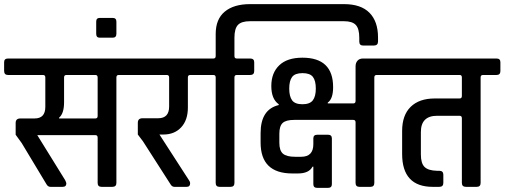

<svg xmlns="http://www.w3.org/2000/svg" viewBox="-44 -907 2449 932"><path d="M243 -332H419Q430 -332 430 -344V-531Q430 -543 419 -543H278Q267 -543 267 -531V-411Q267 -356 243 -336ZM278 -17Q278 0 260 0H201Q189 0 182 -12L61 -213L32 -253V-310Q32 -332 55 -332H124Q176 -332 176 -388V-531Q176 -543 165 -543H-5Q-24 -543 -24 -563V-605Q-24 -623 -5 -623H597Q617 -623 617 -605V-562Q617 -543 597 -543H532Q521 -543 521 -531V-19Q521 0 501 0H449Q430 0 430 -19V-239Q430 -251 419 -251H137L272 -33Q278 -21 278 -17Z M521 -802V-743Q521 -724 503 -724H440Q423 -724 423 -743V-802Q423 -820 440 -820H503Q521 -820 521 -802Z M777 -390V-531Q777 -542 767 -543H588Q569 -543 569 -562V-605Q569 -623 588 -623H936Q955 -623 955 -605V-562Q955 -543 936 -543H879Q868 -543 868 -531V-385Q868 -324 835.5 -289Q803 -254 749 -254H730L874 -31Q879 -24 879 -18Q879 0 862 0H803Q791 0 784 -12L650 -221L625 -254V-311Q625 -333 648 -333H724Q777 -333 777 -390Z M1170 -887H1626Q1708 -887 1749.5 -845Q1791 -803 1791 -725V-706Q1791 -686 1771 -686H1718Q1700 -686 1700 -706V-724Q1700 -768 1683 -786Q1666 -804 1626 -804H1169Q1128 -804 1111 -786Q1094 -768 1094 -724V-635Q1094 -623 1105 -623H1170Q1190 -623 1190 -605V-562Q1190 -543 1170 -543H1105Q1094 -543 1094 -531V-19Q1094 0 1075 0H1022Q1003 0 1003 -19V-531Q1003 -543 992 -543H927Q907 -543 907 -562V-605Q907 -623 927 -623H992Q1003 -623 1003 -635V-742Q1003 -814 1047 -850.5Q1091 -887 1170 -887Z M1547 -405H1671Q1682 -405 1682 -417V-585Q1682 -602 1691.5 -612.5Q1701 -623 1718 -623H1861Q1880 -623 1880 -605V-562Q1880 -543 1861 -543H1784Q1773 -543 1773 -531V-19Q1773 0 1754 0H1701Q1682 0 1682 -19V-313Q1682 -325 1671 -325H1384Q1344 -325 1328 -310Q1312 -295 1312 -258V-214Q1312 -176 1329.5 -161Q1347 -146 1388 -146H1418Q1477 -146 1477 -207V-235Q1477 -253 1496 -253H1548Q1567 -253 1567 -235V-13Q1567 5 1548 5H1496Q1477 5 1477 -13V-98H1473Q1456 -65 1402 -65H1375Q1221 -65 1221 -215V-261Q1221 -376 1309 -397V-401Q1273 -426 1273 -489.5Q1273 -553 1311.5 -590Q1350 -627 1424 -627Q1573 -627 1573 -484Q1573 -427 1547 -409ZM1474.5 -420Q1489 -439 1489 -477Q1489 -515 1475 -533.5Q1461 -552 1424.5 -552Q1388 -552 1374 -533.5Q1360 -515 1360 -477Q1360 -439 1374 -420Q1388 -401 1424 -401Q1460 -401 1474.5 -420Z M1999 -266V-157Q1999 -114 2017 -96.5Q2035 -79 2077 -78H2088Q2108 -78 2108 -59V-19Q2108 0 2088 0H2057Q1908 0 1908 -160V-271Q1908 -348 1949.5 -388.5Q1991 -429 2066 -429H2187Q2198 -429 2198 -441V-531Q2198 -542 2189 -543H1851Q1832 -543 1832 -562V-605Q1832 -623 1851 -623H2366Q2385 -623 2385 -605V-562Q2385 -543 2366 -543H2300Q2289 -543 2289 -531V-19Q2289 0 2270 0H2218Q2198 0 2198 -19V-333Q2198 -345 2187 -345H2078Q1999 -345 1999 -266Z"/></svg>

Font: Rajdhani Semibold
Style: Regular
Weight: 600
Designer: Satya Rajpurohit, Jyotish Sonowal
Foundry: Indian Type Foundry
Version: Version 1.200;PS 1.0;hotconv 1.0.78;makeotf.lib2.5.61930; tt